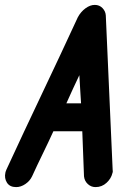

<svg xmlns="http://www.w3.org/2000/svg" viewBox="-21 -756 540 784"><path d="M439 -63Q439 -60 439.5 -57Q440 -54 438 -49Q433 -27 414 -9.5Q395 8 369 8Q351 8 337.5 -4.5Q324 -17 322 -36Q320 -83 318.5 -128Q317 -173 315 -220H197Q176 -174 153.5 -128Q131 -82 110 -36Q101 -17 82.5 -4.5Q64 8 45 8Q19 8 7.5 -10Q-4 -28 1 -51Q2 -54 2.5 -56.5Q3 -59 5 -63Q77 -219 151 -374.5Q225 -530 297 -686Q309 -708 328 -722Q347 -736 366 -736Q385 -736 397.5 -723Q410 -710 411 -693ZM310 -334Q309 -352 308 -365Q307 -378 306.5 -390Q306 -402 305 -416Q304 -430 303 -449Q289 -420 276.5 -392.5Q264 -365 250 -334Z"/></svg>

Font: VDS
Style: Bold Italic
Weight: 700
Designer: artmaker
Foundry: artmaker
Version: Version 1.000 2009 initial release